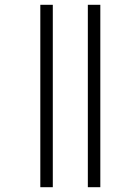

<svg xmlns="http://www.w3.org/2000/svg" viewBox="-20 -780 585 800"><path d="M148 0V-760H200V0ZM346 0V-760H398V0Z"/></svg>

Font: RS Noto Sans Light
Style: Regular
Weight: 300
Designer: Monotype Design Team
Foundry: Monotype Imaging Inc.
Version: Version 3.10